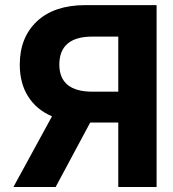

<svg xmlns="http://www.w3.org/2000/svg" viewBox="-20 -748 693 768"><path d="M606.4 0H453.1V-257.8H340.8L202.6 0H33.7L188 -282.7Q126 -309.1 92.5 -362.1Q59.1 -415 59.1 -489.7Q59.1 -598.1 127.7 -662.6Q196.3 -727.1 320.3 -727.5H606.4ZM348.6 -381.3H453.1V-601.6H349.6Q217.8 -601.6 217.3 -489.7Q217.8 -381.8 348.6 -381.3Z"/></svg>

Font: Inter Tight
Style: Bold
Weight: 700
Designer: Rasmus Andersson
Foundry: rsms
Version: Version 3.004; ttfautohint (v1.8.4.7-5d5b)